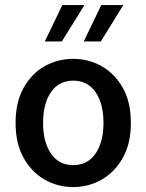

<svg xmlns="http://www.w3.org/2000/svg" viewBox="-20 -738 587 770"><path d="M273.4 12.2Q211.4 12.2 158.9 -17.8Q106.4 -47.9 74.5 -105.2Q42.5 -162.6 42.5 -245.1Q42.5 -328.1 74.5 -385.5Q106.4 -442.9 158.9 -472.4Q211.4 -502 273.4 -502Q335.4 -502 387.9 -472.4Q440.4 -442.9 472.7 -385.5Q504.9 -328.1 504.9 -245.1Q504.9 -162.6 472.7 -105.2Q440.4 -47.9 387.9 -17.8Q335.4 12.2 273.4 12.2ZM273.4 -75.7Q331.1 -75.7 363 -121.8Q395 -168 395 -245.1Q395 -322.8 363 -368.7Q331.1 -414.6 273.4 -414.6Q216.3 -414.6 184.6 -368.7Q152.8 -322.8 152.8 -245.1Q152.8 -168 184.6 -121.8Q216.3 -75.7 273.4 -75.7ZM159.7 -571.8 230 -717.8H318.8L228 -571.8ZM315.9 -571.8 386.2 -717.8H474.6L384.3 -571.8Z"/></svg>

Font: Varta Light
Style: Bold
Weight: 700
Version: Version 1.004